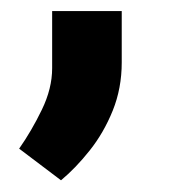

<svg xmlns="http://www.w3.org/2000/svg" viewBox="-20 -146 313 338"><path d="M87.4 171.4 13.7 115.7Q35.6 84.5 53.7 47.1Q71.8 9.8 71.8 -25.9V-126.5H194.3V-36.1Q194.3 9.3 178.5 48.6Q162.6 87.9 137.9 118.9Q113.3 149.9 87.4 171.4Z"/></svg>

Font: Vazir FD-UI
Style: Bold-FD-UI
Weight: 700
Designer: Saber Rastikerdar
Foundry: Saber Rastikerdar
Version: Version 30.0.0